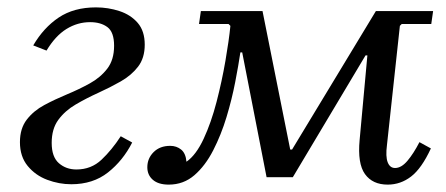

<svg xmlns="http://www.w3.org/2000/svg" viewBox="-20 -490 1207 520"><path d="M173 9Q140 9 108 -3Q76 -15 55 -40.5Q34 -66 34 -105Q34 -142 52.5 -166Q71 -190 100 -205.5Q129 -221 161.5 -234.5Q194 -248 223 -264Q252 -280 270.5 -304Q289 -328 289 -366Q289 -403 271 -416.5Q253 -430 224 -430Q190 -430 160 -411.5Q130 -393 106 -353L70 -367Q98 -415 139 -442.5Q180 -470 240 -470Q273 -470 303.5 -460Q334 -450 353 -428Q372 -406 372 -369Q372 -333 354 -309.5Q336 -286 307 -269.5Q278 -253 246 -238.5Q214 -224 185 -207Q156 -190 138 -165.5Q120 -141 120 -103Q120 -65 139.5 -48Q159 -31 187 -31Q227 -31 255 -57.5Q283 -84 307 -121L338 -104Q313 -55 272.5 -23Q232 9 173 9Z M437 10Q409 10 394 -3Q379 -16 379 -37Q379 -61 396 -78Q413 -95 441 -95Q458 -95 470.5 -85Q483 -75 485 -52Q511 -70 531.5 -114Q552 -158 566.5 -214Q581 -270 590.5 -325Q600 -380 604 -420L599 -425H519L524 -460H691L766 -85H771L998 -460H1153L1148 -425H1068L1063 -420L1028 -97Q1024 -66 1030 -50.5Q1036 -35 1050 -35Q1067 -35 1083.5 -54.5Q1100 -74 1116 -105L1147 -88Q1122 -34 1093.5 -12Q1065 10 1030 10Q989 10 968.5 -18.5Q948 -47 954 -111L975 -340H970L773 -10H702L636 -348H631Q626 -314 617 -267.5Q608 -221 593.5 -173Q579 -125 557.5 -83Q536 -41 506.5 -15.5Q477 10 437 10Z"/></svg>

Font: Brygada 1918
Style: Italic
Weight: 400
Italic angle: -8°
Designer: Mateusz Machalski | Borys Kosmynka | Przemek Hoffer
Foundry: NIEPODLEGLA 2018
Version: Version 3.006